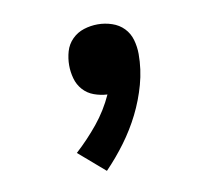

<svg xmlns="http://www.w3.org/2000/svg" viewBox="-54 -251 609 529"><g transform="rotate(-10 250.0 14.0)"><path d="M205 215 132 152Q166 121 195 85.5Q224 50 243 8Q224 7 206 0.5Q188 -6 175.5 -20Q163 -34 158 -52.5Q153 -71 153 -89Q153 -109 158.5 -128Q164 -147 178 -161Q192 -175 211 -181Q230 -187 250 -187Q270 -187 289.5 -180.5Q309 -174 322.5 -160Q336 -146 341.5 -126.5Q347 -107 347 -87Q347 -44 335.5 -2.5Q324 39 305 77Q286 115 260.5 149.5Q235 184 205 215Z"/></g></svg>

Font: Iosevka Fixed
Style: Bold
Weight: 700
Monospace: yes
Designer: Belleve Invis
Foundry: Belleve Invis
Version: Version 32.3.0